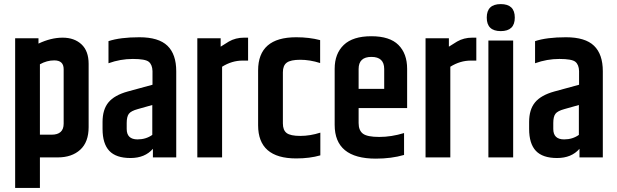

<svg xmlns="http://www.w3.org/2000/svg" viewBox="-20 -769 3014 938"><path d="M291 -431Q291 -474 245 -474Q209 -474 175 -455V-111H232Q291 -111 291 -165ZM168 -556Q229 -585 286 -585Q343 -585 378 -552.5Q413 -520 413 -457V-148Q413 -75 372 -37.5Q331 0 262 0H175V149H54V-582H168Z M599 -168V-139Q599 -88 652 -88Q693 -88 724 -110V-256L653 -236Q620 -227 609.5 -213Q599 -199 599 -168ZM510 -568Q567 -587 661 -587Q755 -587 798 -545.5Q841 -504 841 -421V0H727V-42Q688 3 617.5 3Q547 3 514 -32Q481 -67 481 -139V-173Q481 -234 510 -269Q539 -304 604 -322L725 -355V-422Q724 -453 707 -467Q690 -481 629 -481Q568 -481 510 -460Z M1172 -585H1192V-473H1165Q1113 -473 1065 -443V0H944V-582H1058V-541Q1087 -560 1098 -566Q1131 -585 1172 -585Z M1241 -425Q1241 -587 1427 -587Q1491 -587 1544 -573V-461Q1494 -477 1447 -477Q1400 -477 1381 -463Q1362 -449 1362 -416V-166Q1362 -133 1380.5 -119Q1399 -105 1447 -105Q1495 -105 1545 -121V-10Q1493 5 1427 5Q1241 5 1241 -157Z M1615 -159V-433Q1615 -507 1659.5 -549.5Q1704 -592 1794 -592Q1884 -592 1926.5 -549.5Q1969 -507 1969 -433V-241H1732V-168Q1732 -132 1753 -116Q1774 -100 1833 -100Q1892 -100 1954 -119V-12Q1892 6 1816 6Q1615 6 1615 -159ZM1732 -335H1857V-432Q1857 -491 1794.5 -491Q1732 -491 1732 -432Z M2287 -585H2307V-473H2280Q2228 -473 2180 -443V0H2059V-582H2173V-541Q2202 -560 2213 -566Q2246 -585 2287 -585Z M2426.5 -617Q2358 -617 2358 -683Q2358 -749 2426.5 -749Q2495 -749 2495 -683Q2495 -617 2426.5 -617ZM2366 -571H2487V0H2366Z M2683 -168V-139Q2683 -88 2736 -88Q2777 -88 2808 -110V-256L2737 -236Q2704 -227 2693.5 -213Q2683 -199 2683 -168ZM2594 -568Q2651 -587 2745 -587Q2839 -587 2882 -545.5Q2925 -504 2925 -421V0H2811V-42Q2772 3 2701.5 3Q2631 3 2598 -32Q2565 -67 2565 -139V-173Q2565 -234 2594 -269Q2623 -304 2688 -322L2809 -355V-422Q2808 -453 2791 -467Q2774 -481 2713 -481Q2652 -481 2594 -460Z"/></svg>

Font: Khand SemiBold
Style: Regular
Weight: 600
Designer: Devanagari: Sanchit Sawaria, Jyotish Sonowal; Latin: Satya Rajpurohit
Foundry: Indian Type Foundry
Version: Version 1.101;PS 1.0;hotconv 1.0.78;makeotf.lib2.5.61930; tt